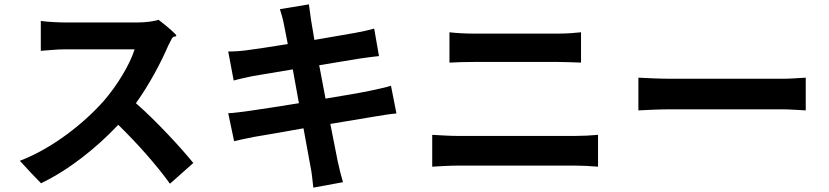

<svg xmlns="http://www.w3.org/2000/svg" viewBox="-20 -814 3800 880"><path d="M119 -25 168 26C297 -36 422 -136 522 -242C610 -156 697 -58 759 28L812 -19L866 -67C810 -136 697 -259 603 -341C666 -429 719 -530 751 -605C756 -615 762 -627 768 -638C776 -651 784 -643 788 -650C791 -655 745 -694 707 -723C688 -717 650 -711 610 -711C568 -711 327 -711 278 -711C250 -711 193 -714 167 -718V-581C187 -582 239 -588 278 -588C319 -588 558 -588 597 -588C576 -520 519 -425 457 -353C368 -252 223 -135 71 -77Z M1259 -206 1371 -226 1403 -51C1409 -24 1412 10 1416 46L1552 21C1543 -10 1534 -45 1528 -74L1494 -246L1698 -280C1733 -286 1772 -292 1797 -294L1772 -421C1747 -413 1713 -406 1676 -398C1634 -389 1557 -376 1472 -362L1443 -515L1631 -546C1659 -550 1697 -555 1717 -557L1695 -683C1672 -676 1637 -669 1606 -663L1421 -631L1406 -720C1402 -743 1399 -775 1396 -794L1263 -772C1270 -749 1277 -726 1282 -699L1299 -612C1218 -599 1146 -588 1113 -584C1084 -580 1056 -578 1026 -578L1051 -445C1083 -454 1107 -458 1137 -465L1322 -496L1350 -341L1237 -323L1124 -306C1094 -302 1052 -296 1026 -295L1053 -167C1074 -172 1106 -179 1147 -187Z M2355 -660C2274 -660 2190 -660 2150 -660C2118 -660 2074 -662 2040 -666V-596V-527C2072 -529 2115 -530 2151 -530C2202 -530 2489 -530 2539 -530C2572 -530 2616 -528 2643 -527V-666C2617 -663 2577 -660 2539 -660C2513 -660 2436 -660 2355 -660ZM2721 -123V-196C2689 -193 2650 -191 2618 -191C2560 -191 2139 -191 2078 -191C2042 -191 1998 -194 1961 -196V-122V-50C1996 -52 2042 -55 2078 -55C2139 -55 2560 -55 2618 -55C2646 -55 2688 -53 2721 -50Z M3673 -383V-458C3648 -457 3607 -453 3563 -453C3478 -453 3169 -453 3058 -453C3009 -453 2940 -456 2906 -458V-383V-308C2941 -310 3004 -313 3058 -313C3168 -313 3478 -313 3563 -313C3602 -313 3650 -309 3673 -308Z"/></svg>

Font: GenSekiGothic2 TW B
Style: Regular
Weight: 700
Version: Version 2.100;PS 2.1;hotconv 16.6.51;makeotf.lib2.5.65220 DE